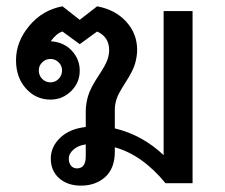

<svg xmlns="http://www.w3.org/2000/svg" viewBox="-20 -581 713 609"><path d="M590.8 0H504.9Q431.6 -89.4 344.2 -113.8V-100.1Q344.2 -46.9 313.7 -19.5Q283.2 7.8 236.8 7.8Q194.3 7.8 167.7 -15.6Q141.1 -39.1 141.1 -78.1Q141.1 -115.2 170.7 -143.8Q200.2 -172.4 252 -178.2V-228Q252 -251 259.3 -276.4Q266.6 -301.8 293.9 -342.8Q315.4 -375.5 320.8 -391.6Q326.2 -407.7 326.2 -421.9Q326.2 -463.9 288.1 -481L232.9 -440.9L178.2 -481Q158.7 -475.1 141.1 -450.2Q182.6 -447.3 207.8 -420.2Q232.9 -393.1 232.9 -356.9Q232.9 -318.8 205.6 -292Q178.2 -265.1 140.1 -265.1Q93.8 -265.1 62.3 -300.3Q30.8 -335.4 30.8 -390.1Q30.8 -448.7 72.8 -499Q114.7 -549.3 178.2 -561L232.9 -518.1L288.1 -561Q345.7 -550.3 380.4 -512.2Q415 -474.1 415 -422.9Q415 -402.3 408.4 -379.2Q401.9 -356 376.5 -316.9Q355 -283.7 349.6 -266.4Q344.2 -249 344.2 -233.9V-173.8Q431.6 -152.8 499 -88.9V-545.9H590.8ZM140.1 -319.8Q155.3 -319.8 166 -330.8Q176.8 -341.8 176.8 -357.9Q176.8 -372.6 166 -383.3Q155.3 -394 140.1 -394Q125 -394 114 -383.3Q103 -372.6 103 -357.9Q103 -341.8 113.8 -330.8Q124.5 -319.8 140.1 -319.8ZM252 -85V-123Q227.5 -119.6 212.9 -106.4Q198.2 -93.3 198.2 -78.1Q198.2 -64 205.3 -55.4Q212.4 -46.9 224.1 -46.9Q252 -46.9 252 -85Z"/></svg>

Font: IranNastaliq
Style: Regular
Weight: 400
Designer: Hossein Zahedi
Version: Version 1.5